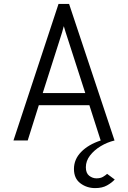

<svg xmlns="http://www.w3.org/2000/svg" viewBox="-20 -720 656 984"><path d="M468 244Q424.5 244 391.8 219.2Q359 194.5 359 146Q359 96.5 395.8 58.8Q432.5 21 496 0L438 -181H179L122 0H49L280 -700H334L567 0Q529.5 9 496 29.2Q462.5 49.5 441.2 77.2Q420 105 420 137Q420 167.5 437.2 180.8Q454.5 194 474 194Q495 194 508 186.2Q521 178.5 529 171L568 200Q553 216.5 528.5 230.2Q504 244 468 244ZM199 -243H417L327 -522Q323.5 -532 316.5 -554.2Q309.5 -576.5 307 -586Q305 -576.5 298.2 -554.2Q291.5 -532 288 -522Z"/></svg>

Font: Overpass Mono Light
Style: Regular
Weight: 300
Monospace: yes
Designer: Delve Withrington, Dave Bailey
Foundry: Delve Fonts LLC
Version: Version 4.000